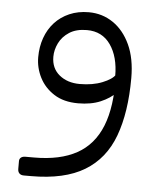

<svg xmlns="http://www.w3.org/2000/svg" viewBox="-46 -378 559 664"><g transform="rotate(5 233.5 -46.0)"><path d="M61 245Q51 245 45.5 239.5Q40 234 40 224V197Q40 189 45.5 184.5Q51 180 61 180H91Q181 180 239 148Q297 116 324 48.5Q351 -19 348 -125L402 -123Q402 -4 371.5 78.5Q341 161 271.5 203Q202 245 86 245ZM346 -125Q346 -192 317 -233.5Q288 -275 235 -275Q198 -275 174 -259.5Q150 -244 138.5 -220.5Q127 -197 127 -173Q127 -133 155 -110Q183 -87 226 -87Q271 -87 304.5 -100.5Q338 -114 348 -130L358 -70Q337 -48 304 -34Q271 -20 226 -20Q176 -20 142.5 -41.5Q109 -63 92 -96.5Q75 -130 75 -167Q75 -203 86 -234Q97 -265 118 -288Q139 -311 169 -324Q199 -337 236 -337Q283 -337 320.5 -311.5Q358 -286 380 -238.5Q402 -191 402 -123Z"/></g></svg>

Font: Rubik Light
Style: Regular
Weight: 300
Designer: Hubert and Fischer
Foundry: Hubert and Fischer
Version: Version 2.300;gftools[0.9.30]